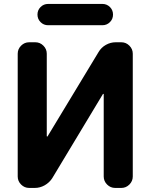

<svg xmlns="http://www.w3.org/2000/svg" viewBox="-20 -968 755 968"><path d="M649.4 -78.1Q649.4 -54.7 632.3 -37.6Q615.2 -20.5 591.8 -20.5H560.5Q537.1 -20.5 520 -37.6Q502.9 -54.7 502.9 -78.1V-492.2Q502.9 -494.1 501.5 -494.6Q500 -495.1 499 -494.1L243.2 -69.3Q228.5 -46.9 205.1 -33.7Q181.6 -20.5 155.3 -20.5H127Q103.5 -20.5 86.4 -37.6Q69.3 -54.7 69.3 -78.1V-697.3Q69.3 -720.7 86.4 -737.8Q103.5 -754.9 127 -754.9H158.2Q181.6 -754.9 198.7 -737.8Q215.8 -720.7 215.8 -697.3V-281.2Q215.8 -280.3 217.3 -279.8Q218.8 -279.3 219.7 -280.3L476.6 -705.1Q490.2 -728.5 513.7 -741.7Q537.1 -754.9 563.5 -754.9H591.8Q615.2 -754.9 632.3 -737.8Q649.4 -720.7 649.4 -697.3ZM222.7 -840.8Q200.2 -840.8 184.6 -856.4Q168.9 -872.1 168.9 -894.5Q168.9 -917 184.6 -932.6Q200.2 -948.2 222.7 -948.2H496.1Q518.6 -948.2 534.2 -932.6Q549.8 -917 549.8 -894.5Q549.8 -872.1 534.2 -856.4Q518.6 -840.8 496.1 -840.8Z"/></svg>

Font: Gen Jyuu Gothic Bold
Style: Bold
Weight: 700
Designer: [Source Han Sans]
Ryoko NISHIZUKA  (kana & ideographs); Paul D. Hunt (Latin, Greek & Cyrillic); Wenlong ZHANG  (bopomofo
Version: Version 1.002.20150607